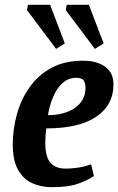

<svg xmlns="http://www.w3.org/2000/svg" viewBox="-20 -767 491 797"><path d="M195 10Q150 10 113 -7Q76 -24 54.5 -63Q33 -102 33 -167Q33 -230 50 -292Q67 -354 102.5 -404.5Q138 -455 193 -485Q248 -515 324 -515Q381 -515 416 -490.5Q451 -466 451 -416Q451 -331 379.5 -282.5Q308 -234 172 -234Q170 -217 169 -204.5Q168 -192 168 -172Q168 -139 176 -115.5Q184 -92 203 -79.5Q222 -67 253 -67Q276 -67 303 -71Q330 -75 358 -85L370 -36Q346 -20 305.5 -5Q265 10 195 10ZM179 -289Q248 -289 291.5 -319.5Q335 -350 335 -403Q335 -420 328 -432Q321 -444 295 -444Q253 -444 222.5 -403.5Q192 -363 179 -289ZM374 -564 253 -725 257 -747H349L410 -587ZM213 -564 92 -725 96 -747H188L249 -587Z"/></svg>

Font: Manuale
Style: Bold Italic
Weight: 700
Italic angle: -11°
Version: Version 1.002